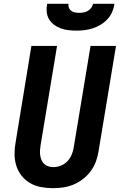

<svg xmlns="http://www.w3.org/2000/svg" viewBox="-20 -975 640 1003"><path d="M256 8Q224 8 193 2Q162 -4 136.5 -19Q111 -34 92.5 -57.5Q74 -81 65 -110Q56 -139 56 -171Q56 -203 62 -234L144 -735H278L192 -216Q190 -203 189 -189.5Q188 -176 190 -163.5Q192 -151 197 -139Q202 -127 211 -118.5Q220 -110 232.5 -106Q245 -102 258 -102Q278 -102 297.5 -109.5Q317 -117 331.5 -132Q346 -147 354 -166Q362 -185 365 -204L453 -735H586L495 -186Q491 -159 481.5 -132.5Q472 -106 455 -82.5Q438 -59 414.5 -40.5Q391 -22 364.5 -11Q338 0 310.5 4Q283 8 256 8ZM379 -815Q358 -815 337 -817.5Q316 -820 297 -827Q278 -834 262 -846Q246 -858 236 -875Q226 -892 224 -913Q222 -934 226 -955H338Q336 -944 340 -934Q344 -924 352.5 -918Q361 -912 372 -910Q383 -908 394 -908Q406 -908 417 -910Q428 -912 438.5 -918Q449 -924 456.5 -934Q464 -944 466 -955H578Q575 -933 566 -912.5Q557 -892 541.5 -875Q526 -858 506 -846Q486 -834 464.5 -827Q443 -820 421.5 -817.5Q400 -815 379 -815Z"/></svg>

Font: Iosevka Curly XBdExObl
Style: Regular
Weight: 800
Width: 7
Italic angle: -9°
Monospace: yes
Designer: Belleve Invis
Foundry: Belleve Invis
Version: Version 11.1.0; ttfautohint (v1.8.3)